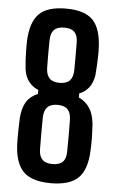

<svg xmlns="http://www.w3.org/2000/svg" viewBox="-56 -847 546 895"><g transform="rotate(5 216.5 -399.5)"><path d="M216 8.5Q128.5 8.5 88.5 -30.2Q48.5 -69 44.5 -158Q44 -175 44 -193.8Q44 -212.5 44.5 -234Q45 -255.5 46 -282Q50 -330.5 67.5 -358.2Q85 -386 120.5 -401V-419.5Q94.5 -429.5 76.5 -451.8Q58.5 -474 53 -510Q50.5 -532 49.2 -556Q48 -580 47.8 -602.5Q47.5 -625 48 -642.5Q52 -731.5 91 -770Q130 -808.5 216 -808.5Q302.5 -808.5 341.2 -770Q380 -731.5 384 -642.5Q385 -625 384.5 -602.5Q384 -580 382.8 -556Q381.5 -532 379.5 -510Q373.5 -474 355.8 -451.8Q338 -429.5 312 -420V-401Q344.5 -385.5 363 -357.5Q381.5 -329.5 386 -282Q388.5 -242.5 388.8 -213.2Q389 -184 387.5 -158Q384 -69 344 -30.2Q304 8.5 216 8.5ZM216 -81Q249 -81 264.2 -96.8Q279.5 -112.5 279.5 -144.5Q280 -170 280 -194.2Q280 -218.5 280 -243Q280 -267.5 279.5 -292.5Q279 -325.5 263.8 -341.8Q248.5 -358 216 -358Q184 -358 168.5 -341.8Q153 -325.5 152.5 -292.5Q152 -254.5 152 -218.5Q152 -182.5 152.5 -144.5Q153 -112.5 168.5 -96.8Q184 -81 216 -81ZM216 -461Q248.5 -461 263.8 -477.2Q279 -493.5 279.5 -526.5Q279.5 -560 279.8 -591.2Q280 -622.5 279.5 -656Q279 -688 264 -703.8Q249 -719.5 216 -719.5Q184 -719.5 168.5 -703.8Q153 -688 152.5 -656Q152.5 -639 152.2 -623Q152 -607 152 -591Q152 -575 152.2 -559Q152.5 -543 152.5 -526.5Q153 -493.5 168.5 -477.2Q184 -461 216 -461Z"/></g></svg>

Font: Big Shoulders Display Thin
Style: Bold
Weight: 700
Version: Version 2.002